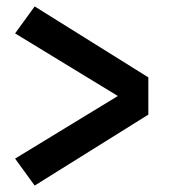

<svg xmlns="http://www.w3.org/2000/svg" viewBox="-20 -639 540 598"><path d="M88 -61 27 -145 347 -340 27 -535 88 -619 442 -398V-282Z"/></svg>

Font: Iosevka SS04 Extrabold
Style: Regular
Weight: 800
Monospace: yes
Designer: Belleve Invis
Foundry: Belleve Invis
Version: Version 19.0.0; ttfautohint (v1.8.4)